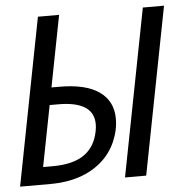

<svg xmlns="http://www.w3.org/2000/svg" viewBox="-49 -707 723 754"><g transform="rotate(-5 312.5 -329.5)"><path d="M119.6 0H0L127.9 -658.7H211.4L156.7 -377.4H187Q292 -377.4 345 -339.8Q397.9 -302.2 397.9 -233.4Q397.9 -188 378.4 -143.3Q358.9 -98.6 322.5 -66.7Q286.1 -34.7 234.9 -17.3Q183.6 0 119.6 0ZM317.4 -218.3Q317.4 -309.1 177.2 -309.1H143.6L96.7 -68.8H134.3Q214.8 -68.8 258.8 -99.4Q302.7 -129.9 314.5 -190.9Q317.4 -205.6 317.4 -218.3ZM413.6 0 541.5 -658.7H625L497.1 0Z"/></g></svg>

Font: Cousine
Style: Italic
Weight: 400
Italic angle: -12°
Monospace: yes
Designer: Steve Matteson
Foundry: Monotype Imaging Inc.
Version: Version 1.21